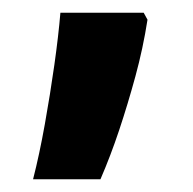

<svg xmlns="http://www.w3.org/2000/svg" viewBox="-20 -148 304 302"><path d="M212 -117Q205 -72 193 -28Q181 16 167.5 56.5Q154 97 138 134H32Q42 95 50.5 47.5Q59 0 65.5 -46Q72 -92 75 -128H206Z"/></svg>

Font: Noto Sans Condensed
Style: Regular
Weight: 400
Width: 3
Version: Version 2.013